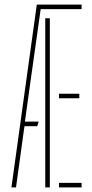

<svg xmlns="http://www.w3.org/2000/svg" viewBox="-20 -820 402 840"><path d="M141 -800H337V-780H158L113 -461L89 -288H149L143 -268H87L50 0H30ZM178 0V-740H198V0ZM238 -410H327V-390H238ZM238 0V-20H337V0Z"/></svg>

Font: Big Shoulders Stencil Display SC Thin
Style: Regular
Weight: 100
Designer: Patric King
Foundry: XO Type Co
Version: Version 2.001